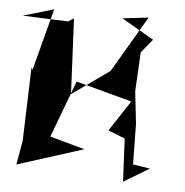

<svg xmlns="http://www.w3.org/2000/svg" viewBox="-45 -541 612 636"><g transform="rotate(5 261.5 -223.5)"><path d="M472 0 415 -9 413 -144 401 -251 408 -381 445 -426 338 -488 424 -498 314 -311 190 -223 178 -474 160 -462 8 -468 110 -498 56 -292 52 -300 44 -55 30 25 250 -45 134 -77 205 -266 391 -216 324 -114 380 -92 387 51Z"/></g></svg>

Font: Asimov Silicon
Style: Regular
Weight: 400
Designer: Google
Version: Version 2.000980; 2014